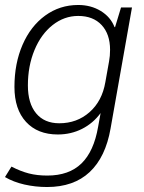

<svg xmlns="http://www.w3.org/2000/svg" viewBox="-23 -530 577 771"><path d="M507 -500 421 -14Q401 101 337 161Q273 221 166 221Q119 221 75 211Q31 201 -3 181L23 139Q60 158 93 166.5Q126 175 167 175Q254 175 304 126.5Q354 78 371 -21L381 -76Q351 -35 306.5 -12.5Q262 10 209 10Q128 10 81.5 -40.5Q35 -91 35 -181Q35 -275 67.5 -350Q100 -425 158.5 -467.5Q217 -510 291 -510Q342 -510 381.5 -486Q421 -462 437 -421H439L463 -500ZM419 -330Q419 -393 385 -429.5Q351 -466 291 -466Q235 -466 188.5 -429.5Q142 -393 115.5 -329Q89 -265 89 -187Q89 -115 122 -75Q155 -35 215 -35Q286 -35 336.5 -79.5Q387 -124 400 -200L415 -284Q419 -305 419 -330Z"/></svg>

Font: Sarabun ExtraLight
Style: Italic
Weight: 275
Italic angle: -10°
Designer: Suppakit Chalermlarp | Katatrad Co.,Ltd.
Foundry: Cadson Demak Co.,Ltd.
Version: Version 1.000; ttfautohint (v1.6)